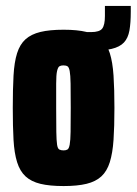

<svg xmlns="http://www.w3.org/2000/svg" viewBox="-20 -618 460 646"><path d="M221 -447V-510H286Q315 -510 324 -522Q333 -534 333 -564V-598H420V-579Q420 -541 415.5 -515.5Q411 -490 397 -475Q383 -460 355.5 -453.5Q328 -447 281 -447ZM194 8Q147 8 116 0.5Q85 -7 66 -24.5Q47 -42 37.5 -72.5Q28 -103 25.5 -147.5Q23 -192 23 -255Q23 -318 25.5 -363.5Q28 -409 37.5 -439Q47 -469 66 -486Q85 -503 116 -510.5Q147 -518 194 -518Q240 -518 271 -510.5Q302 -503 321 -486Q340 -469 349.5 -439Q359 -409 362 -363.5Q365 -318 365 -255Q365 -192 362 -147.5Q359 -103 349.5 -72.5Q340 -42 321 -24.5Q302 -7 271 0.5Q240 8 194 8ZM194 -112Q202 -112 207 -115Q212 -118 214.5 -131.5Q217 -145 217.5 -174Q218 -203 218 -255Q218 -307 217.5 -336.5Q217 -366 214.5 -379Q212 -392 207 -395Q202 -398 193 -398Q185 -398 180 -395Q175 -392 172 -379Q169 -366 169 -336.5Q169 -307 169 -255Q169 -203 169.5 -174Q170 -145 172 -131.5Q174 -118 179.5 -115Q185 -112 194 -112Z"/></svg>

Font: Saira ExtraCondensed Black
Style: Regular
Weight: 900
Width: 2
Designer: Hector Gatti with collaboration of the Omnibus-Type team
Foundry: Omnibus-Type
Version: Version 1.101